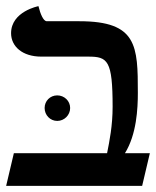

<svg xmlns="http://www.w3.org/2000/svg" viewBox="-20 -604 508 624"><path d="M238 -535H132C121 -535 111 -559 105 -584C105 -584 16 -567 16 -496C16 -453 53 -420 114 -420H267C330 -420 346 -408 346 -257C346 -196 336 -146 328 -106H25L0 0H442L467 -106H386C424 -167 428 -251 428 -302C428 -455 426 -535 238 -535ZM125 -253C125 -230 143 -211 166 -211C189 -211 208 -230 208 -253C208 -276 189 -294 166 -294C143 -294 125 -276 125 -253Z"/></svg>

Font: Libertinus Serif Semibold
Style: Regular
Weight: 600
Designer: Philipp H. Poll, Khaled Hosny
Foundry: Caleb Maclennan
Version: Version 7.050;RELEASE